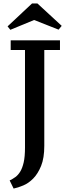

<svg xmlns="http://www.w3.org/2000/svg" viewBox="-20 -934 420 1114"><path d="M36 113Q53 105 69 93.5Q85 82 97.5 61.5Q110 41 117.5 8Q125 -25 125 -78V-644H42V-700H328V-644H237V-88Q237 -17 218.5 28.5Q200 74 173 101.5Q146 129 115 142Q84 155 59 160ZM40 -761 24 -781 166 -914H197L338 -784L320 -762L178 -818Z"/></svg>

Font: PT Serif Caption
Style: Regular
Weight: 400
Designer: A.Korolkova, O.Umpeleva, V.Yefimov
Foundry: ParaType Ltd
Version: Version 1.000W OFL